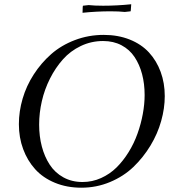

<svg xmlns="http://www.w3.org/2000/svg" viewBox="-20 -875 815 903"><path d="M68.8 -291Q68.8 -351.1 86.4 -411.1Q104 -471.2 138.7 -524.9Q173.3 -578.6 220.7 -620.4Q268.1 -662.1 332.3 -686.5Q396.5 -710.9 467.8 -710.9Q535.2 -710.9 590.1 -689Q645 -667 680.7 -628.2Q716.3 -589.4 735.6 -536.9Q754.9 -484.4 754.9 -422.9Q754.9 -365.7 738 -305.7Q721.2 -245.6 687.3 -189.7Q653.3 -133.8 607.2 -89.6Q561 -45.4 497.3 -18.8Q433.6 7.8 362.8 7.8Q294.4 7.8 238.3 -15.4Q182.1 -38.6 145.5 -79.1Q108.9 -119.6 88.9 -173.8Q68.8 -228 68.8 -291ZM164.1 -289.1Q164.1 -233.9 176.8 -185.8Q189.5 -137.7 214.1 -100.1Q238.8 -62.5 278.3 -40.8Q317.9 -19 368.2 -19Q414.1 -19 455.3 -37.6Q496.6 -56.2 528.1 -87.4Q559.6 -118.7 585 -159.7Q610.4 -200.7 626.7 -246.6Q643.1 -292.5 651.6 -338.9Q660.2 -385.3 660.2 -428.2Q660.2 -481 648.2 -526.4Q636.2 -571.8 612.8 -606.9Q589.4 -642.1 551.5 -662.1Q513.7 -682.1 464.8 -682.1Q409.2 -682.1 360.1 -658.7Q311 -635.3 275.9 -595.7Q240.7 -556.2 215.1 -505.4Q189.5 -454.6 176.8 -399.2Q164.1 -343.8 164.1 -289.1ZM368.2 -814.9 369.1 -842.8 370.1 -848.1 397 -851.1Q423.8 -848.1 464.8 -848.1Q530.3 -848.1 597.2 -855L595.2 -827.1L594.2 -821.8L566.9 -818.8Q540 -821.8 500 -821.8Q434.6 -821.8 368.2 -814.9Z"/></svg>

Font: Dihjauti
Style: Bold Italic
Weight: 700
Italic angle: -9°
Designer: T. Christopher White
Version: Version 3.0.0